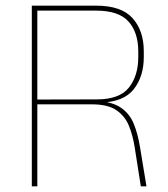

<svg xmlns="http://www.w3.org/2000/svg" viewBox="-20 -659 594 679"><path d="M498 0H478L456.5 -137Q450 -179.5 436 -214Q422 -248.5 391.8 -269.2Q361.5 -290 305 -290H104.5V-307L322.5 -307.5Q402.5 -307.5 435.8 -349.2Q469 -391 469 -457.5V-477Q469 -544 434.5 -582.8Q400 -621.5 319 -621.5H101.5V-639H320Q409 -639 448.8 -594.8Q488.5 -550.5 488.5 -477.5V-457Q488.5 -388.5 453 -343.5Q417.5 -298.5 336 -296L335 -297L324.5 -302Q379 -298.5 409 -277.2Q439 -256 453.2 -220.8Q467.5 -185.5 475 -139.5ZM112 0H92.5V-639H112V-304V-295.5Z"/></svg>

Font: Anek Kannada Medium Thin
Style: Regular
Weight: 250
Version: Version 1.003